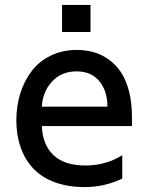

<svg xmlns="http://www.w3.org/2000/svg" viewBox="-20 -757 603 786"><path d="M350.5 -736.9V-626.1H234V-736.9ZM520.2 -278.4V-240.8H151.3Q154.5 -163.7 199.2 -121.6Q244 -79.5 329.5 -79.5Q412.3 -79.5 480.5 -121.4V-25.9Q407.7 8.9 327.4 8.9Q257.8 8.9 204 -11Q150.2 -30.9 116.1 -67.3Q82 -103.7 64.5 -153.6Q46.9 -203.5 46.9 -264.6Q46.9 -323.2 63.2 -375Q79.5 -426.8 110.1 -466.6Q140.6 -506.4 188.2 -529.5Q235.8 -552.6 294 -552.6Q331.7 -552.6 364.5 -543.1Q397.4 -533.7 426.3 -512.6Q455.3 -491.5 475.9 -460.2Q496.4 -429 508.3 -382.5Q520.2 -335.9 520.2 -278.4ZM151.3 -320.3H419.7Q419.7 -384.9 386.5 -424.9Q353.3 -464.8 293.3 -464.8Q231.2 -464.8 192.8 -422.9Q154.5 -381 151.3 -320.3Z"/></svg>

Font: TID UI Medium
Style: Regular
Weight: 500
Designer: The TID Project Authors
Foundry: Bakken & Bæck
Version: Version 1.001;hotconv 1.0.109;makeotfexe 2.5.65596